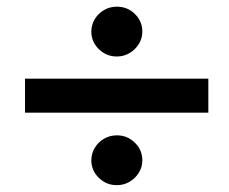

<svg xmlns="http://www.w3.org/2000/svg" viewBox="-20 -621 688 576"><path d="M55 -283V-385H605V-283ZM330.5 -65.5Q299 -65.5 276.5 -87.5Q254 -109.5 254 -140Q254 -160.5 264.2 -177.5Q274.5 -194.5 292 -204.8Q309.5 -215 330.5 -215Q362 -215 384.5 -193Q407 -171 407 -140Q407 -119.5 396.5 -102.8Q386 -86 368.8 -75.8Q351.5 -65.5 330.5 -65.5ZM330.5 -451.5Q299 -451.5 276.5 -473.5Q254 -495.5 254 -526Q254 -546.5 264.2 -563.5Q274.5 -580.5 292 -590.8Q309.5 -601 330.5 -601Q362.5 -601 384.8 -579Q407 -557 407 -526Q407 -506 396.5 -489Q386 -472 368.8 -461.8Q351.5 -451.5 330.5 -451.5Z"/></svg>

Font: Geologica Cursive SemiBold
Style: Regular
Weight: 600
Designer: Sindre Bremnes, Frode Helland
Foundry: Monokrom Skriftforlag AS
Version: Version 1.010;gftools[0.9.28]